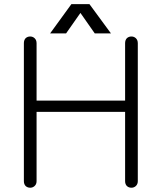

<svg xmlns="http://www.w3.org/2000/svg" viewBox="-20 -877 790 915"><path d="M93.8 -670.9V-13.7Q93.8 1 102.5 9.8Q111.3 17.6 124 17.6Q135.7 17.6 144.5 9.8Q154.3 1 154.3 -13.7V-343.8H576.2V-13.7Q576.2 1 585 9.8Q593.8 17.6 606.4 17.6Q618.2 17.6 627 9.8Q636.7 1 636.7 -13.7V-670.9Q636.7 -686.5 627 -695.3Q618.2 -703.1 606.4 -703.1Q593.8 -703.1 585 -695.3Q576.2 -686.5 576.2 -670.9V-397.5H154.3V-670.9Q154.3 -686.5 144.5 -695.3Q135.7 -703.1 124 -703.1Q111.3 -703.1 102.5 -695.3Q93.8 -686.5 93.8 -670.9ZM294.9 -717.8 363.3 -815.4 431.6 -717.8H508.8L406.2 -857.4H320.3L218.8 -717.8Z"/></svg>

Font: Gulim
Style: Regular
Weight: 400
Version: Version 2.21